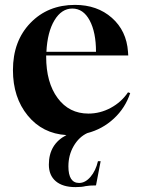

<svg xmlns="http://www.w3.org/2000/svg" viewBox="-20 -542 577 786"><path d="M289 224Q237 224 208.5 200Q180 176 180 132Q180 48 252 11Q154 5 93.5 -69Q33 -143 33 -255Q33 -374 104.5 -448Q176 -522 287 -522Q378 -522 438 -469Q498 -416 504 -330L505 -315H169V-310Q169 -204 216 -140.5Q263 -77 342 -77Q390 -77 433.5 -100.5Q477 -124 504 -164L513 -161Q493 -100 446 -56.5Q399 -13 337 3Q303 19 281.5 56Q260 93 260 139Q260 207 304 207Q329 207 350.5 182Q372 157 381 118H392L373 217Q346 217 330 220Q315 224 289 224ZM170 -330H373Q373 -410 347 -458.5Q321 -507 276 -507Q232 -507 203 -459Q174 -411 170 -330Z"/></svg>

Font: Gloock
Style: Regular
Weight: 400
Designer: Duarte Pinto
Foundry: Duarte Pinto
Version: Version 1.000